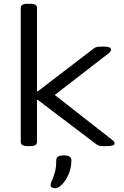

<svg xmlns="http://www.w3.org/2000/svg" viewBox="-20 -772 655 1017"><path d="M129 2Q107 2 98.5 -4Q90 -10 90 -20V-730Q90 -741 98.5 -746.5Q107 -752 129 -752H137Q159 -752 167.5 -746.5Q176 -741 176 -730V-288H180L471 -511Q479 -518 487.5 -521.5Q496 -525 514 -525H533Q549 -525 558.5 -521.5Q568 -518 568 -509Q568 -499 557 -491L270 -269L578 -28Q584 -23 585.5 -19Q587 -15 587 -12Q587 2 543 2H529Q507 2 497.5 -3.5Q488 -9 474 -20L180 -243H176V-20Q176 -10 167.5 -4Q159 2 137 2ZM274 225Q267 225 257.5 222Q248 219 248 210Q248 199 255.5 183Q263 167 270.5 141Q278 115 278 76Q278 51 318 51Q358 51 358 76Q358 119 342.5 153Q327 187 307.5 206Q288 225 274 225Z"/></svg>

Font: Asap Expanded
Style: Regular
Weight: 400
Width: 7
Designer: Pablo Cosgaya
Foundry: Omnibus-Type
Version: Version 3.001; ttfautohint (v1.8.4.7-5d5b)